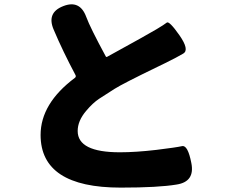

<svg xmlns="http://www.w3.org/2000/svg" viewBox="-20 -803 1040 875"><path d="M530 52Q165 52 165 -188Q165 -331 321 -448Q328 -453 324 -461Q266 -570 225 -667Q191 -745 268 -775Q344 -805 373 -726Q391 -677 462 -546Q464 -542 468 -544L620 -628Q656 -648 692 -669Q729 -691 740 -700Q751 -709 798 -642Q844 -576 815.5 -559Q787 -542 732 -515L697 -498Q540 -422 502 -398Q467 -376 432 -353Q403 -334 372 -297Q334 -252 334 -206Q334 -109 526 -109Q599 -109 693 -120Q783 -131 809.5 -137Q836 -143 852 -60Q869 25 785 38Q702 52 530 52Z"/></svg>

Font: Resource Han Rounded KR Heavy
Style: Regular
Weight: 900
Designer: Cyano Hao (round all glyphs); Ryoko NISHIZUKA 西塚涼子 (kana, bopomofo & ideographs); Paul D. Hunt (Latin, Greek & Cyrillic)
Foundry: Cyano Hao
Version: 0.990